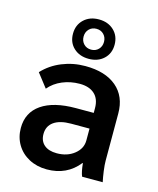

<svg xmlns="http://www.w3.org/2000/svg" viewBox="-113 -820 749 909"><g transform="rotate(15 262.0 -365.0)"><path d="M34 -148Q34 -224 93.5 -265Q153 -306 262 -306H349V-329Q349 -374 323 -398Q297 -422 250 -422Q205 -422 165.5 -405.5Q126 -389 100 -358L48 -425Q86 -466 140 -488Q194 -510 254 -510Q352 -510 407 -463.5Q462 -417 462 -333V-103Q462 -82 466 -52.5Q470 -23 475 0H374Q365 -21 361 -63H359Q301 10 203 10Q154 10 115.5 -10.5Q77 -31 55.5 -67Q34 -103 34 -148ZM349 -171V-229H259Q204 -229 174.5 -208Q145 -187 145 -148Q145 -114 167 -95Q189 -76 229 -76Q280 -76 314.5 -103.5Q349 -131 349 -171ZM157 -643Q157 -686 185.5 -713Q214 -740 259 -740Q304 -740 332.5 -713Q361 -686 361 -643Q361 -600 332.5 -573.5Q304 -547 259 -547Q214 -547 185.5 -573.5Q157 -600 157 -643ZM309 -643Q309 -665 295 -679.5Q281 -694 259 -694Q237 -694 223 -679.5Q209 -665 209 -643Q209 -621 223 -606.5Q237 -592 259 -592Q281 -592 295 -606.5Q309 -621 309 -643Z"/></g></svg>

Font: Sarabun SemiBold
Style: Regular
Weight: 600
Designer: Suppakit Chalermlarp | Katatrad Co.,Ltd.
Foundry: Cadson Demak Co.,Ltd.
Version: Version 1.000; ttfautohint (v1.6)